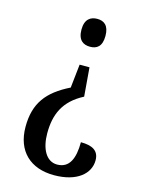

<svg xmlns="http://www.w3.org/2000/svg" viewBox="-112 -607 647 865"><g transform="rotate(15 211.5 -174.5)"><path d="M233 -540C202 -540 176 -524 176 -475C176 -425 202 -410 233 -410C264 -410 288 -425 288 -475C288 -524 264 -540 233 -540ZM266 -186 255 -320H209L197 -210C94 -159 46 -97 46 13C46 127 116 191 226 191C333 191 390 140 390 78C390 32 357 16 305 16C305 92 284 141 227 141C175 141 148 86 148 16C148 -70 175 -139 266 -186Z"/></g></svg>

Font: Noto Serif Ethiopic ExtraCondensed Medium
Style: Regular
Weight: 500
Width: 2
Designer: Monotype Design Team
Foundry: Monotype Imaging Inc.
Version: Version 2.102